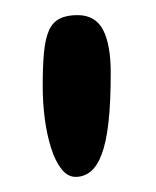

<svg xmlns="http://www.w3.org/2000/svg" viewBox="-20 -659 206 254"><path d="M80 -425Q69.5 -425 61.2 -435.5Q53 -446 47.5 -463.5Q42 -481 39.2 -502.2Q36.5 -523.5 36.5 -545Q36.5 -571.5 38.2 -589.8Q40 -608 44.8 -618.8Q49.5 -629.5 58.8 -634.2Q68 -639 82.5 -639Q94.5 -639 103 -634Q111.5 -629 116.5 -619.2Q121.5 -609.5 124 -595.2Q126.5 -581 126.5 -562.5Q126.5 -523.5 123.5 -497Q120.5 -470.5 114.5 -454.8Q108.5 -439 99.8 -432Q91 -425 80 -425Z"/></svg>

Font: Gluten Thin
Style: Regular
Weight: 400
Version: Version 1.300